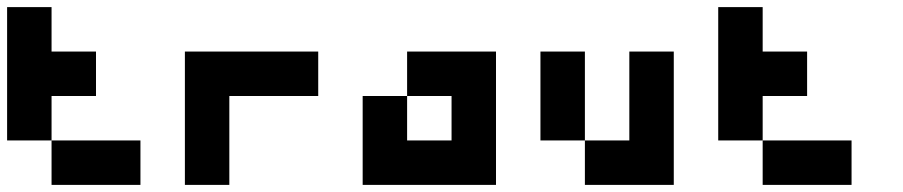

<svg xmlns="http://www.w3.org/2000/svg" viewBox="-20 -395 2540 540"><path d="M125 -375V-250H250V-125H125V0H0V-375ZM375 0V125H125V0Z M875 -250V-125H625V125H500V-250Z M1375 -250V125H1000V-125H1125V0H1250V-125H1125V-250Z M1625 -250V0H1750V-250H1875V125H1625V0H1500V-250Z M2125 -375V-250H2250V-125H2125V0H2000V-375ZM2375 0V125H2125V0Z"/></svg>

Font: Bytesized
Style: Regular
Weight: 400
Monospace: yes
Designer: baltdev
Version: Version 1.000